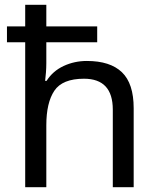

<svg xmlns="http://www.w3.org/2000/svg" viewBox="-20 -780 658 800"><path d="M173 -760V-670H385V-604H173V-517Q173 -498 171.5 -478.5Q170 -459 168 -443H174Q200 -484 245 -505Q290 -526 342 -526Q439 -526 488 -479Q537 -432 537 -329V0H450V-323Q450 -452 330 -452Q240 -452 206.5 -402Q173 -352 173 -258V0H85V-604H9V-670H85V-760Z"/></svg>

Font: Noto Sans Gunjala Gondi Semibold
Style: Regular
Weight: 600
Designer: Ek Type
Foundry: Ek Type
Version: Version 1.004; ttfautohint (v1.8.4.7-5d5b)